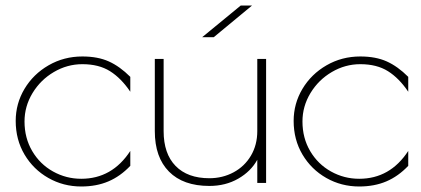

<svg xmlns="http://www.w3.org/2000/svg" viewBox="-20 -664 1528 697"><path d="M37 -225Q37 -288 69 -341.5Q101 -395 156.5 -427Q212 -459 279 -459Q335 -459 375 -441Q415 -423 453 -385V-331Q420 -380 379.5 -405.5Q339 -431 279 -431Q224 -431 175.5 -402.5Q127 -374 98 -326Q69 -278 69 -223Q69 -163 97 -115.5Q125 -68 172.5 -41.5Q220 -15 275 -15Q387 -15 453 -116V-62Q417 -24 373.5 -5.5Q330 13 275 13Q210 13 155.5 -18Q101 -49 69 -103Q37 -157 37 -225Z M542 -188V-450H574V-188Q574 -106 617.5 -61.5Q661 -17 740 -17Q788 -17 828 -38.5Q868 -60 891 -99Q914 -138 914 -188V-450H946V0H914V-84Q891 -42 845 -15.5Q799 11 740 11Q645 11 593.5 -41Q542 -93 542 -188ZM854 -644H895L756 -529H714Z M1046 -225Q1046 -288 1078 -341.5Q1110 -395 1165.5 -427Q1221 -459 1288 -459Q1344 -459 1384 -441Q1424 -423 1462 -385V-331Q1429 -380 1388.5 -405.5Q1348 -431 1288 -431Q1233 -431 1184.5 -402.5Q1136 -374 1107 -326Q1078 -278 1078 -223Q1078 -163 1106 -115.5Q1134 -68 1181.5 -41.5Q1229 -15 1284 -15Q1396 -15 1462 -116V-62Q1426 -24 1382.5 -5.5Q1339 13 1284 13Q1219 13 1164.5 -18Q1110 -49 1078 -103Q1046 -157 1046 -225Z"/></svg>

Font: Poiret One
Style: Regular
Weight: 400
Designer: Denis Masharov (denis.masharov@gmail.com), Cyreal (Charset Expansion)
Foundry: Denis Masharov
Version: Version 1.101